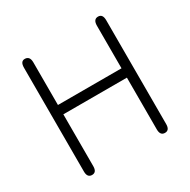

<svg xmlns="http://www.w3.org/2000/svg" viewBox="-149 -784 924 934"><g transform="rotate(-30 313.5 -317.5)"><path d="M109 8.5C109 8.5 109 8.5 109 8.5C91.5 8.5 82.5 -3 82.5 -26C82.5 -26 82.5 -26 82.5 -26C82.5 -26 82.5 -609 82.5 -609C82.5 -632.5 90.5 -644.5 107 -644.5C107 -644.5 107 -644.5 107 -644.5C125.5 -644.5 135 -632.5 135 -609C135 -609 135 -609 135 -609C135 -609 135 -369.5 135 -369.5C135 -369.5 492 -369.5 492 -369.5C492 -369.5 492 -609 492 -609C492 -632.5 501 -644.5 518.5 -644.5C518.5 -644.5 518.5 -644.5 518.5 -644.5C536 -644.5 544.5 -632.5 544.5 -609C544.5 -609 544.5 -609 544.5 -609C544.5 -609 544.5 -26 544.5 -26C544.5 -3 536 8.5 518.5 8.5C518.5 8.5 518.5 8.5 518.5 8.5C501 8.5 492 -3 492 -26C492 -26 492 -26 492 -26C492 -26 492 -317 492 -317C492 -317 135 -317 135 -317C135 -317 135 -26 135 -26C135 -3 126.5 8.5 109 8.5Z"/></g></svg>

Font: Jura-Fortis-Regular
Style: Regular
Weight: 500
Designer: Daniel Johnson, Alexei Vanyashin, Mirko Velimirovic
Foundry: Daniel Johnson
Version: ""